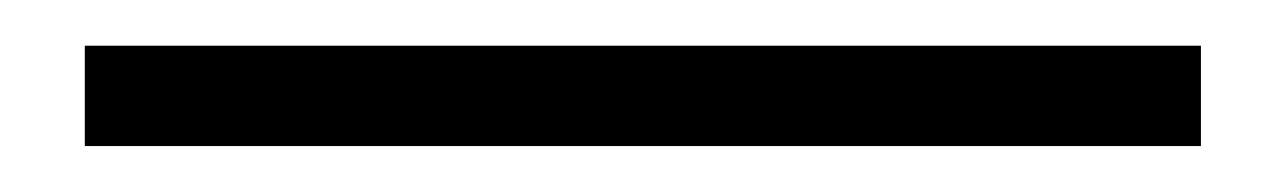

<svg xmlns="http://www.w3.org/2000/svg" viewBox="-20 -20 562 84"><path d="M505.4 0V43.9H17.1V0Z"/></svg>

Font: Voltera Light
Style: Light
Weight: 300
Designer: Bernd Montag
Version: Version 1.301